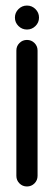

<svg xmlns="http://www.w3.org/2000/svg" viewBox="-20 -667 194 691"><path d="M38.9 -34.1V-485.2Q38.9 -501.1 50 -512.2Q61.1 -523.3 77 -523.3Q93 -523.3 104.1 -512.2Q115.2 -501.1 115.2 -485.2V-34.1Q115.2 -18.1 104.1 -7Q93 4.1 77 4.1Q61.1 4.1 50 -7Q38.9 -18.1 38.9 -34.1ZM33.7 -603.7Q33.7 -621.5 46.5 -634.3Q59.3 -647 77 -647Q94.8 -647 107.6 -634.3Q120.4 -621.5 120.4 -603.7Q120.4 -585.9 107.6 -573.3Q94.8 -560.7 77 -560.7Q59.3 -560.7 46.5 -573.3Q33.7 -585.9 33.7 -603.7Z"/></svg>

Font: 26F Galaxy Hebrew
Style: Bold
Weight: 700
Designer: C₂₉H₂₅N₃O₅
Version: Version 1.000